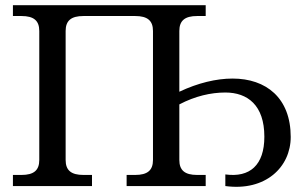

<svg xmlns="http://www.w3.org/2000/svg" viewBox="-20 -720 1180 743"><path d="M234 -101V-600C234 -640 255 -658 303 -658H503C551 -658 572 -640 572 -600V-101C572 -61 551 -43 503 -43H470V0H776V-43H743C695 -43 674 -61 674 -101V-316C735 -348 796 -362 852 -362C938 -362 1003 -313 1003 -191C1003 -81 947 -32 852 -45V0C1007 21 1105 -73 1105 -190C1105 -341 1010 -416 880 -416C817 -416 746 -399 674 -365V-600C674 -640 695 -658 743 -658H776V-700H30V-658H63C111 -658 132 -640 132 -600V-101C132 -61 111 -43 63 -43H30V0H336V-43H303C255 -43 234 -61 234 -101Z"/></svg>

Font: LT Superior Serif Medium
Style: Regular
Weight: 500
Designer: Daniel Lyons
Foundry: LyonsType
Version: Version 2.120;FEAKit 1.0